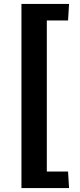

<svg xmlns="http://www.w3.org/2000/svg" viewBox="-20 -800 405 976"><path d="M326 72 331 156H89V-780H331L326 -696H218V72Z"/></svg>

Font: Enriqueta
Style: Bold
Weight: 700
Designer: Viviana Monsalve, Gustavo Ibarra
Foundry: 72Puntos
Version: Version 2.000